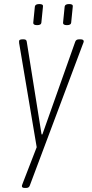

<svg xmlns="http://www.w3.org/2000/svg" viewBox="-20 -719 452 947"><path d="M102 208Q88 208 88 199Q88 195 90.5 189.5Q93 184 94 180L161 7L76 -497Q74 -505 74 -515Q74 -521 79 -523Q84 -525 91 -525H97Q111 -525 112 -513L185 -56H189L351 -513Q355 -525 370 -525H377Q393 -525 393 -515Q393 -512 390.5 -506Q388 -500 387 -497L127 196Q123 208 109 208ZM310 -595Q290 -595 291 -607L299 -687Q301 -699 321 -699Q341 -699 339 -687L331 -607Q330 -595 310 -595ZM163 -595Q143 -595 144 -607L152 -687Q154 -699 174 -699Q194 -699 192 -687L184 -607Q183 -595 163 -595Z"/></svg>

Font: Asap Condensed Condensed Thin
Style: Italic
Weight: 100
Width: 3
Italic angle: -6°
Designer: Pablo Cosgaya
Foundry: Omnibus-Type
Version: Version 3.001; ttfautohint (v1.8.4.7-5d5b)